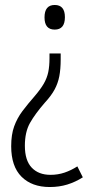

<svg xmlns="http://www.w3.org/2000/svg" viewBox="-20 -557 370 772"><path d="M224 -318Q224 -279 218.5 -250.5Q213 -222 199.5 -197Q186 -172 161 -145Q121 -99 100.5 -62.5Q80 -26 80 29Q80 88 107.5 117Q135 146 183 146Q213 146 239.5 137Q266 128 291 112L313 156Q283 175 250.5 185Q218 195 180 195Q108 195 66.5 153.5Q25 112 25 31Q25 -16 37 -49Q49 -82 70 -110Q91 -138 119 -170Q143 -198 156 -220.5Q169 -243 174 -267Q179 -291 179 -323V-342H224ZM241 -488Q241 -438 200 -438Q159 -438 159 -487Q159 -537 200 -537Q241 -537 241 -488Z"/></svg>

Font: Noto Sans Condensed Light
Style: Regular
Weight: 300
Width: 3
Designer: Monotype Design Team
Foundry: Monotype Imaging Inc.
Version: Version 2.013; ttfautohint (v1.8.4.7-5d5b)